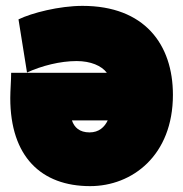

<svg xmlns="http://www.w3.org/2000/svg" viewBox="-20 -590 624 654"><path d="M287 44C430 44 569 -60 569 -267C569 -439 472 -570 261 -570C182 -570 88 -546 43 -524L72 -343C122 -366 185 -382 241 -382C289 -382 326 -366 344 -342H18C18 -316 15 -282 15 -256C15 -57 120 44 287 44ZM225 -180H347C336 -157 317 -139 285 -139C251 -139 233 -156 225 -180Z"/></svg>

Font: Repo ExtraBlack
Style: Regular
Weight: 400
Designer: Stefan Peev
Foundry: Context Ltd
Version: Version 001.502